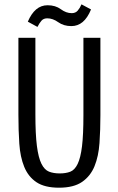

<svg xmlns="http://www.w3.org/2000/svg" viewBox="-20 -863 550 893"><path d="M65.6 -687.2V-329.6Q65.6 -256.8 69.8 -194.8Q74 -132.8 92.7 -87Q111.4 -41.2 149.5 -15.6Q187.6 10 254.6 10Q323 10 362 -17.1Q401 -44.2 419.7 -90.2Q438.4 -136.2 442.7 -197.5Q447 -258.8 447 -327.4V-687.2H368V-327.4Q368 -236.2 361.4 -182.4Q354.8 -128.6 341.1 -100.4Q327.4 -72.2 306.7 -64.3Q286 -56.4 258 -56.4Q229 -56.4 207.9 -64.7Q186.8 -73 172.7 -101.4Q158.6 -129.8 151.6 -184.3Q144.6 -238.8 144.6 -331V-687.2ZM154.2 -737.8Q163.6 -756.4 173.2 -767.1Q182.8 -777.8 200 -777.8Q225.6 -777.8 250.9 -759.7Q276.2 -741.6 312 -741.6Q341.6 -741.6 364.3 -760.5Q387 -779.4 403.4 -819L359 -842.8Q351.8 -825.8 341.6 -813.8Q331.4 -801.8 313.6 -801.8Q287.6 -801.8 262.8 -820.2Q238 -838.6 201.2 -838.6Q171.2 -838.6 148.4 -819.4Q125.6 -800.2 109.4 -762.2Z"/></svg>

Font: Secuela Light
Style: Regular
Weight: 300
Designer: Fernando Haro
Foundry: deFharo
Version: Version 1.708